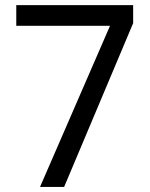

<svg xmlns="http://www.w3.org/2000/svg" viewBox="-20 -734 591 754"><path d="M137.2 0 412.1 -632.8H43.9V-713.9H502.9V-643.1L231.9 0Z"/></svg>

Font: Noto Sans Bengali UI
Style: Regular
Weight: 400
Designer: Monotype Design Team
Foundry: Monotype Imaging Inc.
Version: Version 1.03 uh